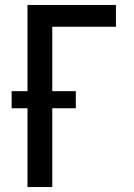

<svg xmlns="http://www.w3.org/2000/svg" viewBox="-20 -755 540 775"><path d="M91 0V-318H27V-387H91V-735H448V-647H191V-387H286V-318H191V0Z"/></svg>

Font: Iosevka SS18 Semibold
Style: Regular
Weight: 600
Monospace: yes
Designer: Belleve Invis
Foundry: Belleve Invis
Version: Version 25.1.1; ttfautohint (v1.8.4)